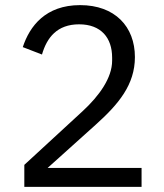

<svg xmlns="http://www.w3.org/2000/svg" viewBox="-20 -730 640 750"><path d="M533 -74H166L354 -243C443 -323 507 -399 507 -507C507 -626 429 -710 293 -710C158 -710 96 -628 69 -546L144 -517C163 -583 203 -635 289 -635C375 -635 418 -582 418 -505V-493C418 -426 368 -356 303 -296L75 -86V0H533Z"/></svg>

Font: IBM Plex Arabic
Style: Regular
Weight: 400
Designer: Mike Abbink, Paul van der Laan, Pieter van Rosmalen, Wael Morcos, Khajak Apelian
Foundry: Bold Monday
Version: Version 1.0